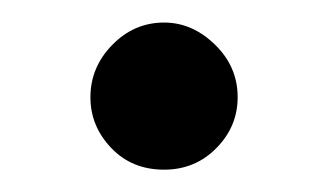

<svg xmlns="http://www.w3.org/2000/svg" viewBox="-20 -382 293 172"><path d="M127 -230Q98.1 -230 79.6 -249.5Q61 -269 61 -294.9Q61 -321.8 80.6 -341.8Q100.1 -361.8 127 -361.8Q152.3 -361.8 172.6 -342Q192.9 -322.3 192.9 -294.9Q192.9 -268.6 173.8 -249.3Q154.8 -230 127 -230Z"/></svg>

Font: Common Serif SemiBold
Style: Regular
Weight: 600
Designer: Philipp H. Poll, Khaled Hosny
Foundry: Stefan Peev, Context Ltd.
Version: Version 1.026